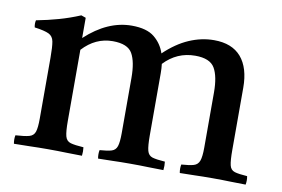

<svg xmlns="http://www.w3.org/2000/svg" viewBox="-60 -594 1015 692"><g transform="rotate(10 448.0 -248.0)"><path d="M634 1Q631 -15 634 -30Q664 -32 679 -36.5Q694 -41 699.5 -56Q705 -71 705 -104V-306Q705 -365 687.5 -395Q670 -425 616 -425Q549 -425 502 -375Q504 -359 504 -341V-114Q504 -75 508.5 -58Q513 -41 528 -36.5Q543 -32 574 -30Q576 -15 574 1Q546 1 518 0Q490 -1 452 -1Q415 -1 387.5 0Q360 1 335 1Q332 -15 335 -30Q364 -32 378.5 -36.5Q393 -41 398 -56Q403 -71 403 -104V-306Q403 -365 386 -395Q369 -425 314 -425Q251 -425 204 -374V-114Q204 -75 208.5 -58Q213 -41 228.5 -36.5Q244 -32 276 -30Q278 -15 276 1Q248 1 218.5 0Q189 -1 151 -1Q115 -1 86 0Q57 1 27 1Q24 -15 27 -30Q61 -32 77 -36.5Q93 -41 98 -56Q103 -71 103 -104V-328Q103 -367 99.5 -386Q96 -405 80.5 -412.5Q65 -420 28 -425Q25 -439 28 -451Q70 -459 109 -470Q148 -481 186 -497L203 -491V-417Q284 -492 372 -492Q427 -492 455 -469Q483 -446 494 -412Q537 -453 582 -472.5Q627 -492 673 -492Q739 -492 772.5 -453Q806 -414 806 -341V-114Q806 -75 810 -58Q814 -41 829 -36.5Q844 -32 875 -30Q878 -15 875 1Q847 1 819 0Q791 -1 754 -1Q716 -1 687.5 0Q659 1 634 1Z"/></g></svg>

Font: Tiro Devanagari Sanskrit
Style: Regular
Weight: 400
Designer: Devanagari: John Hudson & Fiona Ross. Latin: John Hudson.
Foundry: Tiro Typeworks Ltd.
Version: Version 1.52